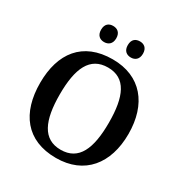

<svg xmlns="http://www.w3.org/2000/svg" viewBox="-206 -1071 1183 1239"><g transform="rotate(30 385.0 -451.5)"><path d="M480 -793C509 -793 536 -810 536 -853C536 -897 509 -913 480 -913C449 -913 423 -897 423 -853C423 -810 449 -793 480 -793ZM280 -793C310 -793 337 -810 337 -853C337 -897 310 -913 280 -913C250 -913 224 -897 224 -853C224 -810 250 -793 280 -793ZM385 10C597 10 714 -137 714 -358C714 -580 597 -725 386 -725C163 -725 55 -580 55 -359C55 -137 163 10 385 10ZM385 -51C252 -51 202 -164 202 -358C202 -552 252 -664 386 -664C519 -664 568 -552 568 -358C568 -164 519 -51 385 -51Z"/></g></svg>

Font: Noto Serif Semi
Style: Regular
Weight: 600
Designer: Monotype Design Team
Foundry: Monotype Imaging Inc.
Version: Version 1.002